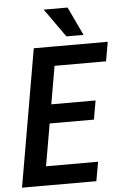

<svg xmlns="http://www.w3.org/2000/svg" viewBox="-60 -948 639 990"><g transform="rotate(-5 259.5 -452.5)"><path d="M415.5 -99.1 397.9 0H98.1L115.2 -99.1ZM252.4 -710.9 128.9 0H13.2L136.2 -710.9ZM430.2 -415 413.1 -317.4H153.3L169.9 -415ZM519 -710.9 501.5 -611.3H203.6L221.2 -710.9ZM328.1 -904.8 397.9 -757.3H309.1L204.6 -904.8Z"/></g></svg>

Font: Roboto Condensed Medium
Style: Italic
Weight: 500
Italic angle: -12°
Designer: Christian Robertson
Foundry: Google
Version: Version 3.0; 2020